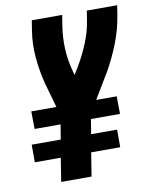

<svg xmlns="http://www.w3.org/2000/svg" viewBox="-83 -797 675 859"><g transform="rotate(-10 254.5 -367.5)"><path d="M125 0 142 -107H24V-187H156L167 -254H49L48 -334H162L129 -451Q115 -507 109.5 -568Q104 -629 114 -691L121 -735H259L252 -691Q243 -637 245.5 -583.5Q248 -530 262 -480L267 -461L288 -495Q315 -541 335.5 -590.5Q356 -640 364 -691L371 -735H509L502 -691Q492 -628 468 -566.5Q444 -505 411 -447Q409 -444 407.5 -441.5Q406 -439 404 -436L343 -334H436L437 -254H305L294 -187H412V-107H280L263 0Z"/></g></svg>

Font: Iosevka Term Curly Hv Obl
Style: Regular
Weight: 900
Italic angle: -9°
Designer: Belleve Invis
Foundry: Belleve Invis
Version: Version 32.3.0